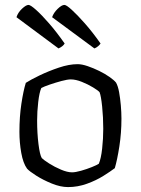

<svg xmlns="http://www.w3.org/2000/svg" viewBox="-20 -761 572 781"><path d="M257 0Q226 0 190.5 -14.5Q155 -29 127.5 -46.5Q100 -64 90 -75Q74 -97 66.5 -139Q59 -181 59 -225Q59 -286 67 -339Q75 -392 85 -424Q105 -437 141.5 -454.5Q178 -472 219.5 -486Q261 -500 296 -500Q313 -500 336.5 -492Q360 -484 383.5 -472.5Q407 -461 425.5 -448Q444 -435 452 -425Q460 -411 464.5 -386Q469 -361 471.5 -332.5Q474 -304 474 -278Q474 -220 465.5 -165.5Q457 -111 447 -77Q430 -64 400.5 -45.5Q371 -27 333.5 -13.5Q296 0 257 0ZM273 -60Q287 -60 310 -66.5Q333 -73 354 -81.5Q375 -90 382 -95Q391 -116 395.5 -156.5Q400 -197 400 -237Q400 -284 395.5 -327.5Q391 -371 385 -386Q379 -393 358.5 -405.5Q338 -418 313 -428Q288 -438 268 -438Q254 -438 230 -431.5Q206 -425 182.5 -417Q159 -409 148 -403Q140 -385 135.5 -346Q131 -307 131 -271Q131 -219 136.5 -175Q142 -131 150 -118Q158 -110 180 -96Q202 -82 228 -71Q254 -60 273 -60ZM218 -564 47 -691Q53 -710 69.5 -725.5Q86 -741 96 -741Q104 -741 126.5 -721Q149 -701 179.5 -666Q210 -631 243 -584Q236 -572 218 -564ZM364 -564 192 -691Q198 -709 214.5 -725Q231 -741 242 -741Q250 -741 272 -721Q294 -701 325 -666Q356 -631 389 -584Q386 -579 379 -573Q372 -567 364 -564Z"/></svg>

Font: Texturina ExtraLight
Style: Regular
Weight: 200
Designer: Guillermo Torres Carreño
Foundry: Omnibus-Type
Version: Version 1.002; ttfautohint (v1.8.3)